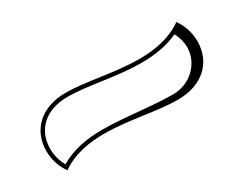

<svg xmlns="http://www.w3.org/2000/svg" viewBox="-38 -559 656 517"><g transform="rotate(-30 290.0 -300.5)"><path d="M495.6 -373.5C504 -358.7 508.2 -342.4 508.2 -326.9C508.2 -276.3 465.3 -235.2 412.4 -235.2C378.8 -235.2 343.4 -238.4 307.7 -241.6C271.1 -245 234.1 -248.3 197.9 -248.3C151.9 -248.3 105.1 -240.3 66.7 -217.1C56.3 -235.7 51.8 -254.2 51.8 -273.1C51.8 -332.1 93.1 -371.7 162.6 -371.7C191.3 -371.7 224.7 -367.3 260.1 -362.3C299 -356.8 340.4 -351.2 381.2 -351.2C420.5 -351.2 461.5 -357.1 495.6 -373.5ZM63.1 -200.4C102.3 -227.9 149.2 -236.3 197.9 -236.3C237.4 -236.3 278.1 -231 316.9 -225.5C352.4 -220.6 386.4 -216.2 416.4 -216.2C491.7 -216.2 540.2 -260.3 540.2 -326.9C540.2 -351.7 532.6 -377.2 516.9 -399.6C477.1 -371.7 430 -363.2 381.2 -363.2C341.5 -363.2 300.6 -368.7 261.7 -374.2C226.4 -379.1 192.5 -383.7 162.6 -383.7C87.9 -383.7 39.8 -339.3 39.8 -273.1C39.8 -248.3 47.4 -222.8 63.1 -200.4Z"/></g></svg>

Font: SortefaxS01
Style: Medium
Weight: 500
Designer: gluk
Foundry: gluk
Version: Version 0.261